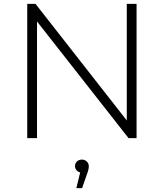

<svg xmlns="http://www.w3.org/2000/svg" viewBox="-20 -720 854 1001"><path d="M641 -92C641 -92 641 -700 641 -700C641 -700 692 -700 692 -700C692 -700 692 0 692 0C692 0 650 0 650 0C650 0 173 -608 173 -608C173 -608 173 0 173 0C173 0 122 0 122 0C122 0 122 -700 122 -700C122 -700 165 -700 165 -700C165 -700 641 -92 641 -92ZM407 112C429 112 443 129 443 146C443 158 440 171 434 186C434 186 408 261 408 261C408 261 378 261 378 261C378 261 398 179 398 179C382 175 371 162 371 146C371 127 386 112 407 112Z"/></svg>

Font: TamingNoise
Style: Regular
Weight: 500
Designer: Julieta Ulanovsky
Foundry: Julieta Ulanovsky
Version: ""